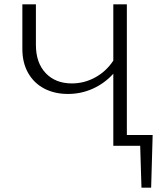

<svg xmlns="http://www.w3.org/2000/svg" viewBox="-20 -678 759 893"><path d="M683 195H638L632 0H507V-335Q466 -290 411.5 -265.5Q357 -241 296 -241Q234 -241 186 -266Q138 -291 111 -338.5Q84 -386 84 -450V-658H147V-469Q147 -386 192.5 -338Q238 -290 314 -290Q372 -290 423 -318Q474 -346 507 -396V-658H570V-50H690Z"/></svg>

Font: Ysabeau Semilight
Style: Regular
Weight: 300
Designer: Christian Thalmann (Catharsis Fonts)
Version: Version 0.003